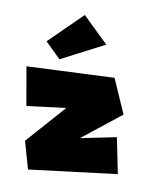

<svg xmlns="http://www.w3.org/2000/svg" viewBox="-73 -680 593 731"><g transform="rotate(10 223.0 -314.5)"><path d="M70 -499 196 -623 296 -526 130 -440ZM11 -392 37 -243 188 -262 55 -112 85 -6 425 -48 397 -186 259 -158 407 -275 349 -407Z"/></g></svg>

Font: Super Mario
Style: Regular
Weight: 400
Version: Version 1.0